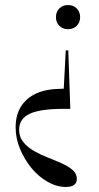

<svg xmlns="http://www.w3.org/2000/svg" viewBox="-20 -496 392 762"><path d="M251 -296 259 -64H232Q140 -64 98 -44.5Q56 -25 56 19Q56 48 73 68.5Q90 89 115.5 103.5Q141 118 170.5 129.5Q200 141 225.5 152.5Q251 164 268 178.5Q285 193 285 214Q285 246 241 246Q205 246 169 225.5Q133 205 105 171Q77 137 59.5 95Q42 53 42 9Q42 -60 85.5 -100Q129 -140 207 -143L233 -144L241 -296ZM298 -428Q298 -407 284.5 -393.5Q271 -380 250 -380Q229 -380 215.5 -393.5Q202 -407 202 -428Q202 -449 215.5 -462.5Q229 -476 250 -476Q271 -476 284.5 -462.5Q298 -449 298 -428Z"/></svg>

Font: Libre Caslon Display
Style: Regular
Weight: 400
Designer: Pablo Impallari, Rodrigo Fuenzalida
Foundry: Pablo Impallari, Rodrigo Fuenzalida
Version: Version 1.002; ttfautohint (v1.5)